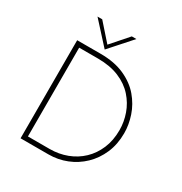

<svg xmlns="http://www.w3.org/2000/svg" viewBox="-203 -1047 1136 1197"><g transform="rotate(30 365.5 -448.5)"><path d="M116 0V-706H284Q385 -706 457 -673.5Q529 -641 573.5 -588.5Q618 -536 639 -473.5Q660 -411 660 -350Q660 -270 632 -205.5Q604 -141 556 -95Q508 -49 446.5 -24.5Q385 0 317 0ZM150 -33H306Q372 -33 430 -55Q488 -77 531.5 -118.5Q575 -160 600 -219Q625 -278 625 -352Q625 -411 605 -468Q585 -525 543.5 -571.5Q502 -618 437.5 -645Q373 -672 285 -672H150ZM186 -897 301 -767 283 -765 399 -897H432L294 -742H293L152 -897Z"/></g></svg>

Font: Josefin Sans Thin ExtraLight
Style: Regular
Weight: 250
Version: Version 2.001